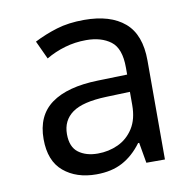

<svg xmlns="http://www.w3.org/2000/svg" viewBox="-67 -614 697 692"><g transform="rotate(-10 281.5 -268.0)"><path d="M232 10Q159 10 112.5 -29Q66 -68 66 -148Q66 -234 124.5 -276.5Q183 -319 295 -322L403 -325V-351Q403 -421 368.5 -447Q334 -473 279 -473Q238 -473 200.5 -462Q163 -451 131 -432L100 -499Q139 -519 183 -532.5Q227 -546 284 -546Q380 -546 432 -501.5Q484 -457 484 -362V0H416L403 -75H399Q368 -33 328 -11.5Q288 10 232 10ZM250 -63Q290 -63 324.5 -79Q359 -95 380.5 -128.5Q402 -162 402 -214V-262L315 -259Q228 -256 190 -228.5Q152 -201 152 -151Q152 -104 179.5 -83.5Q207 -63 250 -63Z"/></g></svg>

Font: Noto Sans Mono SemiCondensed
Style: Regular
Weight: 400
Width: 4
Designer: Monotype Design Team
Foundry: Monotype Imaging Inc.
Version: Version 2.014